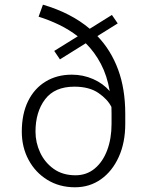

<svg xmlns="http://www.w3.org/2000/svg" viewBox="-20 -791 622 821"><path d="M145 -719.7 163.6 -771Q283.7 -735.8 363.8 -668L458.5 -727.1L483.4 -690.9L396.5 -636.7Q454.6 -576.2 485.1 -493.4Q515.6 -410.6 515.6 -304.7V-261.2Q515.6 -181.2 487.8 -119.9Q460 -58.6 411.6 -24.4Q363.3 9.8 300.8 9.8Q233.9 9.8 182.4 -22Q130.9 -53.7 102.1 -107.7Q73.2 -161.6 73.2 -228Q73.2 -303.7 99.9 -358.2Q126.5 -412.6 174.8 -442.1Q223.1 -471.7 287.1 -471.7Q335.4 -471.7 378.2 -452.9Q420.9 -434.1 449.2 -401.4Q438 -467.3 411.4 -517.8Q384.8 -568.4 346.7 -606L236.3 -537.1L211.9 -573.2L312.5 -635.7Q275.9 -664.1 233.6 -684.6Q191.4 -705.1 145 -719.7ZM131.8 -228Q131.8 -181.6 151.6 -138.9Q171.4 -96.2 209.7 -68.8Q248 -41.5 302.7 -41.5Q350.1 -41.5 384.8 -70.1Q419.4 -98.6 438.2 -148.4Q457 -198.2 457 -261.2V-305.7Q457 -319.8 456.5 -333.5Q440.4 -366.2 401.1 -393.3Q361.8 -420.4 297.9 -420.4Q213.9 -420.4 172.9 -366.5Q131.8 -312.5 131.8 -228Z"/></svg>

Font: Vazirmatn UI FD ExtraLight
Style: Regular
Weight: 200
Designer: Saber Rastikerdar
Foundry: Saber Rastikerdar
Version: Version 33.003